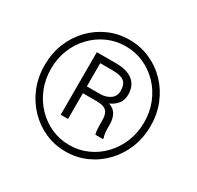

<svg xmlns="http://www.w3.org/2000/svg" viewBox="-156 -900 1115 1089"><g transform="rotate(30 401.0 -355.5)"><path d="M50.3 -356Q50.3 -433.6 77.1 -500Q104 -566.4 151.9 -616Q199.7 -665.5 262.5 -693.1Q325.2 -720.7 397 -720.7Q468.8 -720.7 531.5 -693.1Q594.2 -665.5 642.1 -616Q689.9 -566.4 716.8 -500Q743.7 -433.6 743.7 -356Q743.7 -278.3 716.8 -211.9Q689.9 -145.5 642.1 -95.5Q594.2 -45.4 531.5 -17.6Q468.8 10.3 397 10.3Q325.2 10.3 262.5 -17.6Q199.7 -45.4 151.9 -95.5Q104 -145.5 77.1 -211.9Q50.3 -278.3 50.3 -356ZM91.8 -356Q91.8 -288.1 115.5 -229.2Q139.2 -170.4 181.4 -126Q223.6 -81.5 278.8 -56.9Q334 -32.2 397 -32.2Q460 -32.2 515.1 -56.9Q570.3 -81.5 612.3 -126Q654.3 -170.4 678 -229.2Q701.7 -288.1 701.7 -356Q701.7 -424.3 678 -482.9Q654.3 -541.5 612.3 -585.2Q570.3 -628.9 515.1 -653.6Q460 -678.2 397 -678.2Q334 -678.2 278.8 -653.6Q223.6 -628.9 181.4 -585.2Q139.2 -541.5 115.5 -482.9Q91.8 -424.3 91.8 -356ZM409.7 -325.7H317.9V-157.2H270V-566.9H396Q467.3 -566.9 506.1 -536.6Q544.9 -506.3 544.9 -445.8Q544.9 -412.6 527.1 -388.7Q509.3 -364.7 476.1 -349.6Q511.2 -337.4 524.9 -310.5Q538.6 -283.7 538.6 -249V-227.1Q538.6 -209 540.5 -192.6Q542.5 -176.3 546.9 -165V-157.2H497.1Q492.2 -169.9 491.2 -193.4Q490.2 -216.8 490.2 -227.5V-248.5Q490.2 -289.1 472.2 -307.4Q454.1 -325.7 409.7 -325.7ZM396 -522.5H317.9V-370.6H406.2Q442.9 -371.1 470 -389.9Q497.1 -408.7 497.1 -444.8Q497.1 -485.8 475.1 -504.2Q453.1 -522.5 396 -522.5Z"/></g></svg>

Font: Vazirmatn UI ExtraLight
Style: Regular
Weight: 200
Designer: Saber Rastikerdar
Foundry: Saber Rastikerdar
Version: Version 33.003